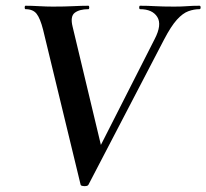

<svg xmlns="http://www.w3.org/2000/svg" viewBox="-20 -645 719 669"><path d="M261 -1 130 -542Q120 -581 107.5 -597Q95 -613 69 -613Q66 -613 66 -619Q66 -625 69 -625Q91 -625 116.5 -623.5Q142 -622 164 -622Q206 -622 235 -623.5Q264 -625 288 -625Q291 -625 291 -619Q291 -613 288 -613Q257 -613 240.5 -600.5Q224 -588 233 -552L338 -113L268 -15L519 -509Q545 -559 528 -586Q511 -613 468 -613Q465 -613 465 -619Q465 -625 468 -625Q495 -625 520.5 -623.5Q546 -622 587 -622Q614 -622 632 -623.5Q650 -625 675 -625Q679 -625 679 -619Q679 -613 675 -613Q656 -613 636.5 -606Q617 -599 596.5 -576.5Q576 -554 551 -506L288 -1Q285 4 273.5 3.5Q262 3 261 -1Z"/></svg>

Font: Cormorant Infant Light
Style: Italic
Weight: 300
Italic angle: -10°
Designer: Christian Thalmann (Catharsis Fonts)
Foundry: Catharsis Fonts
Version: Version 4.001